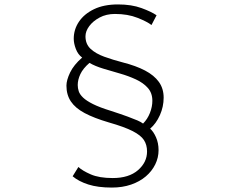

<svg xmlns="http://www.w3.org/2000/svg" viewBox="-20 -791 1040 867"><path d="M664 -678Q645 -693 601 -710.5Q557 -728 499 -728Q460 -728 430 -712Q400 -696 383 -673Q366 -650 366 -627Q366 -592 389 -570.5Q412 -549 450.5 -535Q489 -521 535 -509Q594 -494 635 -472.5Q676 -451 697.5 -421Q719 -391 719 -350Q719 -309 702 -271Q685 -233 658 -210Q673 -197 684.5 -171Q696 -145 696 -113Q696 -79 681 -48.5Q666 -18 638.5 5.5Q611 29 572 42.5Q533 56 485 56Q422 56 378.5 42Q335 28 308 5L334 -37Q352 -20 390 -3.5Q428 13 489 13Q562 13 603 -22.5Q644 -58 644 -107Q644 -137 630 -158.5Q616 -180 579 -199Q542 -218 472 -238Q404 -258 362 -280.5Q320 -303 300 -333Q280 -363 280 -404Q280 -429 296.5 -463.5Q313 -498 351 -531Q332 -545 322.5 -570Q313 -595 313 -616Q313 -658 336.5 -693Q360 -728 404.5 -749.5Q449 -771 513 -771Q574 -771 619 -754.5Q664 -738 687 -722ZM331 -407Q331 -393 335.5 -379Q340 -365 355 -350.5Q370 -336 400 -321Q430 -306 482 -290Q528 -275 556.5 -264.5Q585 -254 601 -247Q617 -240 626 -233Q646 -253 657 -281Q668 -309 668 -336Q668 -371 647.5 -394Q627 -417 593.5 -432.5Q560 -448 521.5 -459Q483 -470 446.5 -481Q410 -492 384 -507Q355 -482 343 -456.5Q331 -431 331 -407Z"/></svg>

Font: Noto Sans HK Thin Light
Style: Regular
Weight: 300
Version: Version 2.004-H2;hotconv 1.0.118;makeotfexe 2.5.65603